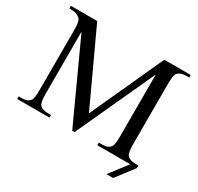

<svg xmlns="http://www.w3.org/2000/svg" viewBox="-165 -859 1219 1182"><g transform="rotate(30 445.0 -268.0)"><path d="M772 126H724.6L821.3 0H586.9V-18.6H609.9Q632.8 -18.6 647 -24.4Q661.1 -30.3 670.4 -43.9Q681.2 -59.1 681.2 -115.7V-557.1L425.3 0H408.7L153.3 -557.1V-115.7Q153.3 -53.2 167.5 -38.6Q183.1 -18.6 224.1 -18.6H247.1V0H17.6V-18.6H40.5Q61.5 -18.6 75.7 -24.4Q89.8 -30.3 100.1 -43.9Q104.5 -51.8 106.9 -69.1Q109.4 -86.4 109.4 -115.7V-546.4Q109.4 -577.6 105.5 -596.7Q101.6 -615.7 88.4 -625.5Q77.6 -633.8 62.3 -638.7Q46.9 -643.6 17.6 -643.6V-662.1H204.1L444.3 -144L681.2 -662.1H868.7V-643.6H845.7Q804.2 -643.6 785.2 -618.7Q780.3 -609.9 777.6 -592.3Q774.9 -574.7 774.9 -546.4V-115.7Q774.9 -54.2 789.1 -38.6Q806.2 -18.6 845.7 -18.6H868.7V0Z"/></g></svg>

Font: Doulos SIL
Style: Regular
Weight: 400
Designer: Walt Agee, Victor Gaultney, Peter Martin, Debbi Hosken
Foundry: SIL International
Version: Version 4.110; 2011; Maintenance release